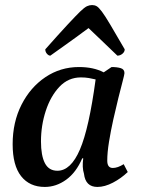

<svg xmlns="http://www.w3.org/2000/svg" viewBox="-20 -727 560 759"><path d="M157 12Q97 12 63.5 -30.5Q30 -73 30 -157Q30 -244 65 -313Q100 -382 159.5 -422Q219 -462 292 -462Q350 -462 390 -441L421 -462Q443 -462 457.5 -457.5Q472 -453 472 -438Q472 -433 465 -406.5Q458 -380 448 -340Q438 -300 428 -255Q418 -210 411 -167Q404 -124 404 -92Q404 -63 426 -63Q445 -63 469 -78L485 -47Q459 -22 426.5 -5Q394 12 365 12Q318 12 312 -40Q304 -65 309 -101H305Q281 -45 241.5 -16.5Q202 12 157 12ZM142 -168Q142 -112 157.5 -82Q173 -52 207 -52Q260 -52 296 -136Q332 -220 358 -413Q346 -416 331.5 -418.5Q317 -421 300 -421Q250 -421 215 -384Q180 -347 161 -289Q142 -231 142 -168ZM344 -707Q354 -707 362 -702.5Q370 -698 382.5 -681.5Q395 -665 416 -629.5Q437 -594 473 -532Q473 -522 464 -514.5Q455 -507 444 -507Q399 -550 371 -577Q343 -604 330 -616Q318 -607 307.5 -599.5Q297 -592 282.5 -581Q268 -570 243.5 -553Q219 -536 179 -507Q172 -507 165.5 -514.5Q159 -522 159 -532Q214 -594 247 -629.5Q280 -665 297 -681.5Q314 -698 324 -702.5Q334 -707 344 -707Z"/></svg>

Font: Petrona SemiBold
Style: Italic
Weight: 600
Italic angle: -9°
Designer: Ringo R. Seeber
Foundry: Ringo R. Seeber
Version: Version 2.001; ttfautohint (v1.8.3)